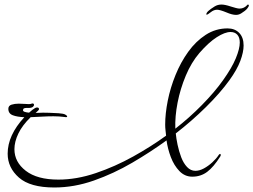

<svg xmlns="http://www.w3.org/2000/svg" viewBox="-20 -675 1124 852"><path d="M221 157Q114 157 64 113Q14 69 14 7Q14 -75 88 -155Q57 -156 37 -163.5Q17 -171 17 -192Q17 -206 31 -210.5Q45 -215 63 -215Q76 -215 88 -214Q100 -213 108 -213Q116 -213 120 -215Q122 -216 124 -216Q131 -216 131 -209Q131 -205 125.5 -200.5Q120 -196 106 -196H97Q92 -196 87.5 -194.5Q83 -193 82 -187V-186Q82 -181 90 -178.5Q98 -176 109 -175L123 -187Q137 -198 144 -198Q153 -198 153 -191Q153 -187 147 -182L138 -174Q148 -174 156.5 -174.5Q165 -175 171 -175Q178 -175 198.5 -174.5Q219 -174 240 -172.5Q261 -171 269 -167Q278 -162 278 -158Q278 -155 273 -155Q269 -155 265 -156Q243 -159 217 -159Q193 -159 167 -157.5Q141 -156 116 -155Q79 -119 61.5 -82.5Q44 -46 44 -13Q44 44 94.5 83Q145 122 239 122Q320 122 405.5 93Q491 64 571 19.5Q651 -25 717 -73Q716 -84 714.5 -96.5Q713 -109 713 -122Q713 -171 724.5 -228.5Q736 -286 759 -342.5Q782 -399 815.5 -445.5Q849 -492 893 -520.5Q937 -549 990 -549Q1022 -549 1041.5 -529Q1061 -509 1061 -473Q1061 -444 1046.5 -405Q1032 -366 998 -319Q957 -262 893.5 -199.5Q830 -137 760 -83Q762 -61 768 -32.5Q774 -4 784 22.5Q794 49 810 66Q826 83 847 83Q865 83 884.5 72.5Q904 62 922 45.5Q940 29 951 12Q954 8 957 8Q959 8 959.5 12Q960 16 957 20Q928 66 899.5 87.5Q871 109 833 109Q800 109 776 84Q752 59 738 22Q724 -15 719 -52Q649 -1 567 47Q485 95 397 126Q309 157 221 157ZM758 -104Q820 -152 876 -209Q932 -266 969 -318Q1009 -374 1026.5 -416.5Q1044 -459 1044 -486Q1044 -509 1033 -521Q1022 -533 1003 -533Q978 -533 942 -510Q906 -487 865 -440Q829 -398 804.5 -339.5Q780 -281 768 -219.5Q756 -158 758 -104ZM1027.4 -608.9Q1010.4 -608.9 984.9 -619.9Q956 -631.8 943.2 -631.8Q928.8 -631.8 915.2 -620.8Q901.6 -609.7 896.5 -609.7Q895.6 -610.6 895.6 -611.4Q895.6 -618.2 905 -626.7Q914.3 -635.2 932.2 -646.3Q945.8 -654.8 962.8 -654.8Q978.1 -654.8 1003.6 -646.3Q1017.2 -642 1027 -639.5Q1036.7 -636.9 1043.5 -636.9Q1063.9 -636.9 1079.2 -654.8Q1084.3 -654.8 1084.3 -651.4Q1084.3 -645.4 1076.3 -636.1Q1068.2 -626.7 1050.3 -615.7Q1039.3 -608.9 1027.4 -608.9Z"/></svg>

Font: WindSong
Style: Regular
Weight: 400
Designer: Robert E. Leuschke
Foundry: Robert E. Leuschke
Version: Version 1.010; ttfautohint (v1.8.3)